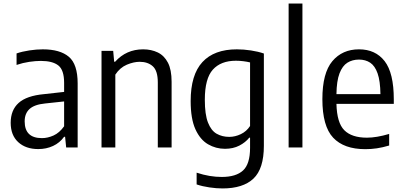

<svg xmlns="http://www.w3.org/2000/svg" viewBox="-20 -828 2266 1078"><path d="M195 9Q124.5 9 82.2 -30Q40 -69 40 -138.5Q40 -210 84.8 -250.2Q129.5 -290.5 227.5 -299.5L340 -312V-362.5Q340 -435 307.5 -460.5Q275 -486 209.5 -486Q180.5 -486 144.5 -480.8Q108.5 -475.5 73 -463.5V-528Q105 -539 145 -545Q185 -551 220 -551Q317 -551 366.5 -509.2Q416 -467.5 416 -359.5V0H351.5L345.5 -60H340Q315.5 -26 277.8 -8.5Q240 9 195 9ZM118.5 -146.5Q118.5 -52.5 215.5 -52.5Q247.5 -52.5 280.5 -67.2Q313.5 -82 340 -119V-258.5L233 -247Q173 -241 145.8 -216Q118.5 -191 118.5 -146.5Z M550 0V-542.5H615.5L621 -481.5H626.5Q689 -551 783.5 -551Q829.5 -551 865.8 -533.5Q902 -516 922.8 -476.2Q943.5 -436.5 943.5 -369V0H866V-365Q866 -430.5 838 -455.8Q810 -481 764 -481Q731 -481 692.2 -464.8Q653.5 -448.5 627.5 -409V0Z M1229.5 230Q1195.5 230 1156 224.2Q1116.5 218.5 1084 207.5V141.5Q1122 154 1157 159.8Q1192 165.5 1225 165.5Q1305 165.5 1344.5 129.2Q1384 93 1384 2V-55H1379.5Q1358.5 -28.5 1323.8 -10.5Q1289 7.5 1243 7.5Q1192 7.5 1148 -18Q1104 -43.5 1077.2 -102.2Q1050.5 -161 1050.5 -260.5Q1050.5 -408 1116.5 -479.5Q1182.5 -551 1310 -551Q1348 -551 1389 -544.8Q1430 -538.5 1461.5 -527.5V-9.5Q1461.5 119.5 1403 174.8Q1344.5 230 1229.5 230ZM1267 -59.5Q1300 -59.5 1332 -74.8Q1364 -90 1384 -120.5V-477.5Q1368.5 -481.5 1347.2 -484.2Q1326 -487 1304.5 -487Q1220 -487 1175 -437Q1130 -387 1130 -268Q1130 -185 1147.8 -139.8Q1165.5 -94.5 1196.5 -77Q1227.5 -59.5 1267 -59.5Z M1600.5 0V-808H1678V0Z M2031 9.5Q1911 9.5 1850.5 -55Q1790 -119.5 1790 -271.5Q1790 -418 1846 -484.5Q1902 -551 1995.5 -551Q2088 -551 2139.5 -484.8Q2191 -418.5 2191 -270V-245H1869Q1871.5 -138.5 1913.2 -96.8Q1955 -55 2040 -55Q2094 -55 2165 -76V-11Q2128 0 2095.8 4.8Q2063.5 9.5 2031 9.5ZM1995.5 -493.5Q1958.5 -493.5 1930.5 -476Q1902.5 -458.5 1886.2 -416Q1870 -373.5 1869 -299.5H2116Q2115 -373.5 2100 -416Q2085 -458.5 2058.5 -476Q2032 -493.5 1995.5 -493.5Z"/></svg>

Font: Encode Sans SmCnd
Style: Regular
Weight: 400
Width: 4
Designer: Multiple Designers
Foundry: Impallari Type
Version: Version 3.002; ttfautohint (v1.8.3) -l 8 -r 50 -G 200 -x 14 